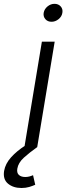

<svg xmlns="http://www.w3.org/2000/svg" viewBox="-89 -757 342 988"><path d="M36.6 0 126.5 -542.5H192.4L102.5 0ZM21.5 210.4Q-21 210.4 -47.9 188Q-74.7 165.5 -67.9 122.6Q-61.5 85.4 -32.2 52.7Q-2.9 20 42 -8.8L102.5 0Q62.5 28.3 33.7 54.4Q4.9 80.6 0 111.3Q-3.4 132.8 8.3 143.3Q20 153.8 41 153.8Q52.2 153.8 62.3 151.1Q72.3 148.4 81.1 144.5L92.3 193.8Q79.1 199.7 61.3 205.1Q43.5 210.4 21.5 210.4ZM176.3 -645Q156.2 -645 144.5 -658.4Q132.8 -671.9 135.7 -690.9Q139.2 -710.4 155.5 -723.9Q171.9 -737.3 191.4 -737.3Q211.4 -737.3 223.4 -723.9Q235.4 -710.4 231.9 -690.9Q229 -671.9 212.4 -658.4Q195.8 -645 176.3 -645Z"/></svg>

Font: Inter 16pt Light
Style: Italic
Weight: 300
Italic angle: -9.3988°
Version: Version 4.001;git-66647c0bb